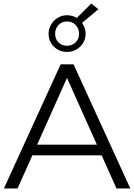

<svg xmlns="http://www.w3.org/2000/svg" viewBox="-20 -1063 757 1083"><path d="M2 0 322 -700H395L715 0H637L343 -657H373L79 0ZM128 -187 150 -247H557L579 -187ZM358 -770Q328 -770 304.5 -784Q281 -798 267.5 -821Q254 -844 254 -872Q254 -900 268 -924Q282 -948 305.5 -962.5Q329 -977 358 -977Q388 -977 411.5 -962.5Q435 -948 449 -924Q463 -900 463 -872Q463 -844 449 -821Q435 -798 411.5 -784Q388 -770 358 -770ZM358 -805Q388 -805 407 -824.5Q426 -844 426 -872Q426 -901 407 -921.5Q388 -942 358 -942Q329 -942 310 -922Q291 -902 291 -872Q291 -843 309.5 -824Q328 -805 358 -805ZM436 -928 394 -943 495 -1043 535 -1011Z"/></svg>

Font: MOST Montserrat
Style: Regular
Weight: 400
Designer: Julieta Ulanovsky
Foundry: Julieta Ulanovsky
Version: Version 8.000;March 11, 2024;FontCreator 15.0.0.2926 64-bit